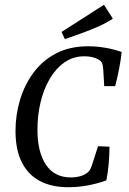

<svg xmlns="http://www.w3.org/2000/svg" viewBox="-20 -774 541 805"><path d="M267 11Q196 11 146.5 -15.5Q97 -42 71 -94.5Q45 -147 45 -225Q45 -292 64 -355.5Q83 -419 121 -470Q159 -521 216 -550.5Q273 -580 350 -580Q386 -580 423 -573.5Q460 -567 490 -556Q487 -525 479.5 -486Q472 -447 463 -413H417L413 -481Q412 -496 409 -506.5Q406 -517 392 -525Q369 -538 334 -538Q287 -538 250.5 -512.5Q214 -487 188.5 -443.5Q163 -400 150 -345Q137 -290 137 -230Q137 -137 172.5 -83.5Q208 -30 278 -30Q297 -30 314 -34.5Q331 -39 342 -47Q354 -55 358.5 -64.5Q363 -74 367 -86L391 -161L439 -159Q439 -128 436 -90.5Q433 -53 426 -18Q392 -5 350 3Q308 11 267 11ZM252 -610 238 -640 416 -754 453 -696Q432 -681 397 -665Q362 -649 323 -635Q284 -621 252 -610Z"/></svg>

Font: Rasa
Style: Italic
Weight: 400
Italic angle: -7.10001°
Designer: Anna Giedrys (Yrsa+Rasa design), David Brezina (Yrsa art-direction, Rasa art-direction, design)
Foundry: Rosetta Type Foundry
Version: Version 2.004